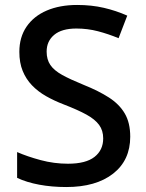

<svg xmlns="http://www.w3.org/2000/svg" viewBox="-20 -744 590 774"><path d="M505 -193Q505 -98 436 -44Q367 10 247 10Q189 10 138 0.5Q87 -9 49 -27V-131Q90 -113 144 -98.5Q198 -84 254 -84Q326 -84 361 -111.5Q396 -139 396 -186Q396 -218 379.5 -240.5Q363 -263 328.5 -282Q294 -301 237 -323Q198 -338 165.5 -356.5Q133 -375 109 -400Q85 -425 71.5 -458Q58 -491 58 -535Q58 -594 87 -636.5Q116 -679 168.5 -701.5Q221 -724 291 -724Q349 -724 398.5 -712.5Q448 -701 493 -681L458 -590Q417 -607 375 -618Q333 -629 288 -629Q229 -629 198.5 -603.5Q168 -578 168 -536Q168 -504 183 -482Q198 -460 230.5 -442Q263 -424 317 -402Q377 -378 419 -351Q461 -324 483 -286.5Q505 -249 505 -193Z"/></svg>

Font: Noto Sans Nag Mundari Medium
Style: Regular
Weight: 500
Version: Version 1.000